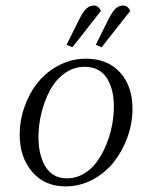

<svg xmlns="http://www.w3.org/2000/svg" viewBox="-20 -663 523 690"><path d="M50.8 -178.2Q50.8 -231 68.6 -280.8Q86.4 -330.6 117.4 -368.4Q148.4 -406.2 193.4 -429.2Q238.3 -452.1 289.1 -452.1Q366.7 -452.1 411.4 -402.8Q456.1 -353.5 456.1 -272Q456.1 -219.2 437.7 -168.9Q419.4 -118.7 388.2 -79.6Q356.9 -40.5 311.8 -16.8Q266.6 6.8 215.8 6.8Q140.1 6.8 95.5 -45.7Q50.8 -98.1 50.8 -178.2ZM118.2 -169.9Q118.2 -105.5 143.8 -63.7Q169.4 -22 221.2 -22Q252.9 -22 280.8 -38.3Q308.6 -54.7 327.9 -81.3Q347.2 -107.9 361.3 -141.8Q375.5 -175.8 382.3 -211.2Q389.2 -246.6 389.2 -279.8Q389.2 -344.7 363 -383.8Q336.9 -422.9 284.2 -422.9Q245.1 -422.9 212.6 -399.7Q180.2 -376.5 160.2 -339.4Q140.1 -302.2 129.2 -258.3Q118.2 -214.4 118.2 -169.9ZM219.2 -502 265.1 -594.2Q278.8 -621.6 290.5 -632.3Q302.2 -643.1 317.9 -643.1Q333.5 -643.1 342.8 -624L240.2 -493.2ZM324.2 -502 370.1 -594.2Q383.8 -621.6 395.5 -632.3Q407.2 -643.1 422.9 -643.1Q439 -643.1 448.2 -624L345.2 -493.2Z"/></svg>

Font: Dihjauti
Style: Italic
Weight: 400
Italic angle: -9°
Designer: T. Christopher White
Version: Version 3.0.0